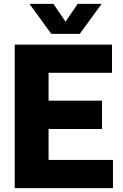

<svg xmlns="http://www.w3.org/2000/svg" viewBox="-20 -970 634 990"><path d="M56 0V-740H557.5V-594.5H230.5V-451H506V-305H230.5V-145.5H562.5V0ZM244.5 -795.5 132 -950H255.5L318 -858.5L380.5 -950H504L391.5 -795.5Z"/></svg>

Font: Encode Sans Semi Condensed ExtraBold
Style: Regular
Weight: 800
Width: 4
Designer: Multiple Designers
Foundry: Impallari Type
Version: Version 3.000; ttfautohint (v1.8.3) -l 8 -r 50 -G 200 -x 14 